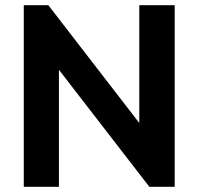

<svg xmlns="http://www.w3.org/2000/svg" viewBox="-20 -723 767 743"><path d="M72 0V-703H167L519 -247V-703H656V0H558L208 -453V0Z"/></svg>

Font: Outfit Semi Bold
Style: Regular
Weight: 600
Designer: Rodrigo Fuenzalida
Foundry: fragTYPE
Version: Version 1.000